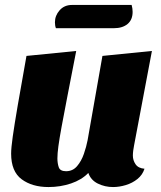

<svg xmlns="http://www.w3.org/2000/svg" viewBox="-20 -736 649 776"><path d="M176 20Q110 20 67.5 -11.5Q25 -43 25 -115Q25 -138 31.5 -184Q38 -230 51.5 -309Q65 -388 87 -510L288 -530Q267 -422 252.5 -347.5Q238 -273 229 -224Q220 -175 216 -145Q212 -115 212 -96Q212 -76 217.5 -60Q223 -44 247 -44Q274 -44 291.5 -64.5Q309 -85 319 -114Q329 -143 334 -169L394 -510L594 -530L522 -149Q520 -140 518.5 -128Q517 -116 517 -107Q517 -88 528 -72Q539 -56 564 -54Q556 -29 535.5 -12.5Q515 4 488.5 12Q462 20 437 20Q404 20 375.5 6Q347 -8 337 -37Q310 -9 267 5.5Q224 20 176 20ZM206 -622Q202 -632 202 -646Q202 -673 221 -694.5Q240 -716 271 -716H512Q516 -702 516 -688Q516 -656 495.5 -639Q475 -622 440 -622Z"/></svg>

Font: Sansita Swashed ExtraBold
Style: Regular
Weight: 800
Designer: Pablo Cosgaya
Foundry: Omnibus-Type
Version: Version 1.003; ttfautohint (v1.8.3)